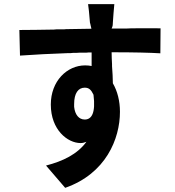

<svg xmlns="http://www.w3.org/2000/svg" viewBox="-20 -827 840 922"><path d="M556 -290C556 -342 544 -389 522 -427C522 -452 520 -480 518 -509V-519C517 -538 516 -557 516 -576C624 -576 702 -574 750 -571L751 -691C724 -692 669 -691 611 -691L588 -690C563 -690 538 -690 516 -690C522 -702 522 -711 522 -719C523 -735 527 -791 529 -807H403C405 -795 409 -759 412 -718C415 -710 415 -702 419 -689C381 -688 340 -688 297 -687L287 -686H282H266H250L239 -685C178 -684 119 -683 73 -683L76 -560C145 -565 225 -569 309 -572H320L330 -573C341 -573 351 -573 362 -574H373C374 -574 376 -574 378 -574H388C390 -574 392 -574 394 -574L404 -575C406 -575 408 -575 410 -575H420C420 -568 420 -562 420 -555V-540V-530V-510C410 -512 400 -513 389 -513C302 -513 224 -438 224 -325C224 -203 305 -140 367 -140C380 -140 384 -143 395 -146C351 -86 282 -53 201 -32L293 75C488 7 556 -160 556 -290ZM336 -327C336 -380 356 -406 387 -406C408 -406 418 -395 429 -372C440 -284 420 -253 387 -253C359 -253 340 -276 336 -314V-325V-327Z"/></svg>

Font: Glow Sans TC Compressed
Style: Bold
Weight: 700
Width: 2
Designer: Ryoko NISHIZUKA (kana, bopomofo & ideographs); Paul D. Hunt (Latin, Greek & Cyrillic); Sandoll Communications, Soo-young
Version: Version 0.93